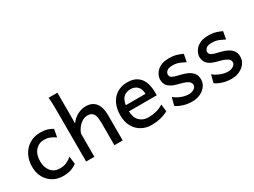

<svg xmlns="http://www.w3.org/2000/svg" viewBox="-53 -1398 2679 2027"><g transform="rotate(-30 1286.0 -384.5)"><path d="M452.6 -40Q416 -13.2 377 -0.5Q337.9 12.2 283.2 12.2Q217.3 12.2 163.6 -18.1Q109.9 -48.3 77.9 -104.5Q45.9 -160.6 45.9 -239.3Q45.9 -313.5 77.1 -374.5Q108.4 -435.5 165.5 -471.7Q222.7 -507.8 299.8 -507.8Q348.6 -507.8 384.8 -496.6Q420.9 -485.4 447.8 -467.8L429.7 -373Q397.9 -397 365.7 -409.2Q333.5 -421.4 294.9 -421.4Q231.9 -421.4 190.2 -374.3Q148.4 -327.1 148.4 -244.1Q148.4 -168.5 187.5 -121.6Q226.6 -74.7 294.9 -74.7Q338.9 -74.7 374.3 -89.8Q409.7 -105 441.4 -132.3Z M668.5 -283.2V0H567.9Q567.9 -59.1 567.9 -125.7Q567.9 -192.4 567.9 -258.8Q567.9 -325.2 567.9 -384.3Q567.9 -443.4 567.9 -487.1Q567.9 -530.8 567.9 -551.8Q567.9 -630.4 566.9 -690.2Q565.9 -750 560.5 -781.2H668.5Q668.5 -724.6 668.5 -662.1Q668.5 -599.6 668.5 -543.9Q668.5 -488.3 668.5 -450.9Q668.5 -413.6 668.5 -407.2Q704.6 -457.5 754.2 -482.7Q803.7 -507.8 855 -507.8Q932.1 -507.8 972.9 -456.8Q1013.7 -405.8 1013.7 -305.2Q1013.7 -283.2 1013.7 -246.6Q1013.7 -210 1013.7 -166.5Q1013.7 -123 1013.7 -79.6Q1013.7 -36.1 1013.7 0H912.6Q912.6 -32.7 912.6 -71.5Q912.6 -110.4 912.6 -148.7Q912.6 -187 912.6 -218.8Q912.6 -250.5 912.6 -268.6Q912.6 -326.7 902.6 -358.4Q892.6 -390.1 871.8 -402.3Q851.1 -414.6 819.8 -414.6Q786.6 -414.6 755.6 -394.8Q724.6 -375 701.7 -344.7Q678.7 -314.5 668.5 -283.2Z M1563.5 -232.9H1197.3V-305.7H1467.8Q1467.8 -366.2 1436 -397.2Q1404.3 -428.2 1353 -428.2Q1291.5 -428.2 1257.6 -384.8Q1223.6 -341.3 1223.6 -246.6Q1223.6 -159.2 1264.9 -116.9Q1306.2 -74.7 1372.6 -74.7Q1419.9 -74.7 1465.6 -85.7Q1511.2 -96.7 1556.2 -124L1565.9 -36.6Q1514.2 -9.8 1465.6 1.2Q1417 12.2 1360.4 12.2Q1297.9 12.2 1243.9 -16.6Q1189.9 -45.4 1157 -102.1Q1124 -158.7 1124 -241.7Q1124 -322.8 1152.8 -382.3Q1181.6 -441.9 1234.6 -474.9Q1287.6 -507.8 1360.4 -507.8Q1420.9 -507.8 1460.4 -487.1Q1500 -466.3 1522.7 -431.9Q1545.4 -397.5 1554.4 -355.7Q1563.5 -314 1563.5 -271.5Q1563.5 -265.1 1563.5 -252.4Q1563.5 -239.7 1563.5 -232.9Z M2029.8 -468.8 2012.2 -377Q1986.8 -391.1 1948.7 -407.2Q1910.6 -423.3 1864.3 -423.3Q1812.5 -423.3 1793 -403.8Q1773.4 -384.3 1773.4 -364.3Q1773.4 -348.1 1781 -336.9Q1788.6 -325.7 1812.5 -316.2Q1836.4 -306.6 1886.2 -295.9Q1931.6 -285.6 1969.5 -268.1Q2007.3 -250.5 2030 -221.2Q2052.7 -191.9 2052.7 -146Q2052.7 -101.6 2026.9 -65.7Q2001 -29.8 1957 -8.8Q1913.1 12.2 1859.4 12.2Q1798.3 12.2 1747.3 -4.6Q1696.3 -21.5 1667 -43.9L1691.9 -138.7Q1725.6 -109.4 1773.7 -91.1Q1821.8 -72.8 1861.8 -72.8Q1902.8 -72.8 1929 -91.6Q1955.1 -110.4 1955.1 -133.8Q1955.1 -151.4 1944.6 -166Q1934.1 -180.7 1906 -193.8Q1877.9 -207 1825.2 -219.7Q1763.7 -234.4 1731.4 -255.4Q1699.2 -276.4 1687.5 -302.5Q1675.8 -328.6 1675.8 -359.4Q1675.8 -376.5 1684.6 -401.4Q1693.4 -426.3 1715.1 -450.7Q1736.8 -475.1 1774.2 -491.5Q1811.5 -507.8 1869.1 -507.8Q1923.3 -507.8 1963.4 -495.4Q2003.4 -482.9 2029.8 -468.8Z M2508.8 -468.8 2491.2 -377Q2465.8 -391.1 2427.7 -407.2Q2389.6 -423.3 2343.3 -423.3Q2291.5 -423.3 2272 -403.8Q2252.4 -384.3 2252.4 -364.3Q2252.4 -348.1 2260 -336.9Q2267.6 -325.7 2291.5 -316.2Q2315.4 -306.6 2365.2 -295.9Q2410.6 -285.6 2448.5 -268.1Q2486.3 -250.5 2509 -221.2Q2531.7 -191.9 2531.7 -146Q2531.7 -101.6 2505.9 -65.7Q2480 -29.8 2436 -8.8Q2392.1 12.2 2338.4 12.2Q2277.3 12.2 2226.3 -4.6Q2175.3 -21.5 2146 -43.9L2170.9 -138.7Q2204.6 -109.4 2252.7 -91.1Q2300.8 -72.8 2340.8 -72.8Q2381.8 -72.8 2408 -91.6Q2434.1 -110.4 2434.1 -133.8Q2434.1 -151.4 2423.6 -166Q2413.1 -180.7 2385 -193.8Q2356.9 -207 2304.2 -219.7Q2242.7 -234.4 2210.4 -255.4Q2178.2 -276.4 2166.5 -302.5Q2154.8 -328.6 2154.8 -359.4Q2154.8 -376.5 2163.6 -401.4Q2172.4 -426.3 2194.1 -450.7Q2215.8 -475.1 2253.2 -491.5Q2290.5 -507.8 2348.1 -507.8Q2402.3 -507.8 2442.4 -495.4Q2482.4 -482.9 2508.8 -468.8Z"/></g></svg>

Font: Kanchenjunga Medium
Style: Regular
Weight: 500
Version: Version 2.001